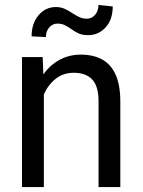

<svg xmlns="http://www.w3.org/2000/svg" viewBox="-20 -760 579 780"><path d="M212.9 -664.1Q193.4 -664.1 179.9 -648.4Q166.5 -632.8 166.5 -609.4L108.4 -612.3Q108.4 -665 136.7 -698.2Q165 -731.4 207 -731.4Q227.5 -731.4 243.4 -723.9Q259.3 -716.3 273.4 -707Q287.1 -697.8 301.3 -690.9Q315.4 -684.1 333.5 -684.1Q353 -684.1 366.5 -700Q379.9 -715.8 379.9 -739.7L438 -733.9Q438 -680.7 409.2 -648.9Q380.4 -617.2 338.4 -617.2Q313.5 -617.2 297.6 -625Q281.7 -632.8 268.6 -642.6Q256.8 -650.9 243.9 -657.5Q231 -664.1 212.9 -664.1ZM308.6 -538.1Q357.9 -538.1 393.8 -519Q429.7 -500 449.2 -457.8Q468.8 -415.5 468.8 -346.2V0H380.4V-347.2Q380.4 -410.6 354.2 -437.5Q328.1 -464.4 279.8 -464.4Q237.3 -464.4 206.3 -439.9Q175.3 -415.5 158.2 -376.5V0H69.3V-528.3H153.3L156.2 -458Q183.1 -495.6 221.9 -516.8Q260.7 -538.1 308.6 -538.1Z"/></svg>

Font: Robert Sans Medium
Style: Regular
Weight: 500
Designer: Christian Robertson (extended by Adam Twardoch)
Foundry: Google
Version: Version 12.135;April 2, 2019;FontCreator 11.5.0.2425 64-bit;